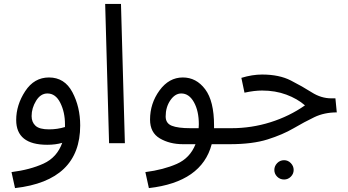

<svg xmlns="http://www.w3.org/2000/svg" viewBox="-20 -734 1786 984"><path d="M391 -91Q391 -186 351 -261.5Q311 -337 231 -337Q155 -337 109 -266.5Q63 -196 63 -119Q63 8 222 8Q265 8 299 -2Q272 73 203 104.5Q134 136 39 148L57 230Q391 192 391 -91ZM142 -139Q142 -180 165 -217.5Q188 -255 223 -255Q265 -255 289 -207Q313 -159 313 -97Q313 -89 313 -83Q274 -71 231 -71Q182 -71 162 -89.5Q142 -108 142 -139Z M539 0 519 -714H600L620 0Z M1157 5Q1179 5 1193 -8.5Q1207 -22 1207 -38Q1207 -77 1167 -77H1077Q1077 -84 1077 -91Q1077 -216 1031.5 -276.5Q986 -337 917 -337Q846 -337 797.5 -270.5Q749 -204 749 -121Q749 -54 799.5 -24.5Q850 5 918 5H982Q954 76 886 106Q818 136 725 148L743 230Q1014 199 1065 5ZM956 -77Q892 -77 860.5 -89.5Q829 -102 829 -137Q829 -185 853 -220Q877 -255 909 -255Q949 -255 974 -210Q999 -165 999 -97Q999 -87 998 -77Z M1157 5Q1274 5 1351.5 -19.5Q1429 -44 1484.5 -76.5Q1540 -109 1591 -133.5Q1642 -158 1706 -158L1699 -230H1678Q1626 -230 1578 -260.5Q1530 -291 1470.5 -321.5Q1411 -352 1323 -352Q1273 -352 1217 -335L1233 -259Q1283 -270 1323 -270Q1391 -270 1447.5 -249Q1504 -228 1543 -194Q1463 -138 1366 -107.5Q1269 -77 1166 -77ZM1436 186Q1456 186 1470.5 171.5Q1485 157 1485 137Q1485 117 1470.5 102Q1456 87 1436 87Q1415 87 1400.5 102Q1386 117 1386 137Q1386 157 1400.5 171.5Q1415 186 1436 186Z"/></svg>

Font: Noto Sans Arabic
Style: Regular
Weight: 400
Designer: Nadine Chahine - Monotype Design Team
Foundry: Monotype Imaging Inc.
Version: Version 1.902